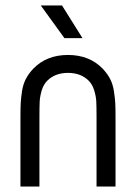

<svg xmlns="http://www.w3.org/2000/svg" viewBox="-20 -686 500 706"><path d="M129.9 -666H208L283.2 -545.9H216.8ZM357.9 -433.1Q374.5 -415.5 384.8 -396Q395 -376.5 398.9 -350.8Q402.8 -325.2 403.8 -307.6Q404.8 -290 404.8 -255.9V0H335V-255.9Q335 -294.9 334 -313.5Q333 -332 326.4 -353.8Q319.8 -375.5 306.2 -389.2Q277.3 -418 230 -418Q182.6 -418 153.8 -389.2Q140.1 -375.5 133.5 -353.8Q127 -332 126 -313.5Q125 -294.9 125 -255.9V0H55.2V-255.9Q55.2 -290 56.2 -307.6Q57.1 -325.2 61 -350.8Q64.9 -376.5 75.2 -396Q85.4 -415.5 102.1 -433.1Q150.9 -483.9 230 -483.9Q309.1 -483.9 357.9 -433.1Z"/></svg>

Font: Gidolinya
Style: Regular
Weight: 400
Version: Version 1.0.3